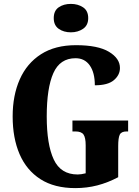

<svg xmlns="http://www.w3.org/2000/svg" viewBox="-20 -956 715 986"><path d="M367 10Q259 10 187.5 -36Q116 -82 80.5 -164.5Q45 -247 45 -358Q45 -466 81.5 -548.5Q118 -631 190.5 -677.5Q263 -724 370 -724Q483 -724 539.5 -690Q596 -656 596 -607Q596 -571 565 -544.5Q534 -518 467 -518Q467 -583 441 -620Q415 -657 368 -657Q288 -657 254 -580.5Q220 -504 220 -358Q220 -214 256 -137Q292 -60 379 -60Q396 -60 420 -66V-210Q420 -249 409 -265Q398 -281 367 -281H352V-337H638V-281H630Q603 -281 595 -264.5Q587 -248 587 -206V-46Q534 -18 480 -4Q426 10 367 10ZM344 -790Q307 -790 281.5 -808Q256 -826 256 -863Q256 -901 281.5 -918.5Q307 -936 344 -936Q380 -936 406.5 -918.5Q433 -901 433 -863Q433 -826 406.5 -808Q380 -790 344 -790Z"/></svg>

Font: Noto Serif Sinhala ExtraCondensed Black
Style: Regular
Weight: 900
Width: 2
Designer: Jelle Bosma - Monotype Design Team
Foundry: Monotype Imaging Inc.
Version: Version 2.007; ttfautohint (v1.8.4.7-5d5b)